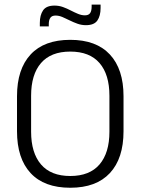

<svg xmlns="http://www.w3.org/2000/svg" viewBox="-20 -828 628 858"><path d="M294 11Q177.5 11 116.8 -54.5Q56 -120 56 -241.5V-398Q56 -519 116.8 -584.5Q177.5 -650 294 -650Q410 -650 471 -584.5Q532 -519 532 -398V-241.5Q532 -120 471 -54.5Q410 11 294 11ZM294 -41.5Q380.5 -41.5 424.8 -93.2Q469 -145 469 -239.5V-400Q469 -495 424.8 -546.2Q380.5 -597.5 294 -597.5Q207.5 -597.5 163.2 -546.2Q119 -495 119 -400V-239.5Q119 -145 163.2 -93.2Q207.5 -41.5 294 -41.5ZM364 -715.5Q344.5 -715.5 326.2 -722Q308 -728.5 291.5 -736.8Q275 -745 259.2 -751.8Q243.5 -758.5 228.5 -758.5Q212 -758.5 205 -748.5Q198 -738.5 198 -720V-710H158V-725.5Q158 -760.5 172.5 -781.8Q187 -803 223.5 -803Q243.5 -803 261.5 -796.5Q279.5 -790 296.2 -781.2Q313 -772.5 328.8 -766Q344.5 -759.5 359.5 -759.5Q376 -759.5 382.8 -769.5Q389.5 -779.5 389.5 -798V-807.5H429.5V-792Q429.5 -757 415 -736.2Q400.5 -715.5 364 -715.5Z"/></svg>

Font: Anek Tamil Medium Light
Style: Regular
Weight: 300
Version: Version 1.003